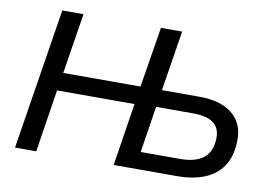

<svg xmlns="http://www.w3.org/2000/svg" viewBox="-75 -825 1330 945"><g transform="rotate(10 589.5 -352.5)"><path d="M52 0 164 -705H270L222 -403H608L657 -705H763L715 -404H902Q978 -404 1028.5 -380.5Q1079 -357 1103 -314.5Q1127 -272 1123 -212Q1120 -141 1088 -94Q1056 -47 998.5 -23.5Q941 0 859 0H545L594 -313H207L158 0ZM665 -86H861Q938 -86 977.5 -117Q1017 -148 1020 -211Q1023 -266 989.5 -292Q956 -318 885 -318H701Z"/></g></svg>

Font: Nunito Sans 10pt SemiBold
Style: Italic
Weight: 600
Italic angle: -9°
Designer: Vernon Adams
Foundry: Vernon Adams
Version: Version 3.101;gftools[0.9.27]